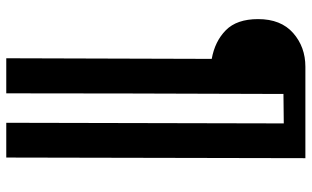

<svg xmlns="http://www.w3.org/2000/svg" viewBox="-211 -529 995 613"><g transform="rotate(90 286.5 -222.5)"><path d="M372 255 374 -631 280 -630Q278 -94 278 255H166L168 -401Q112 -411 76.5 -446Q41 -481 41 -549Q41 -622 85.5 -661Q130 -700 193 -700H485L483 255Z"/></g></svg>

Font: Sumana
Style: Bold
Weight: 700
Designer: Cyreal, Alexei Vanyashin (Devanagari), Olga Karpushina (Latin)
Foundry: Cyreal
Version: Version 1.015;PS 001.015;hotconv 1.0.70;makeotf.lib2.5.58329